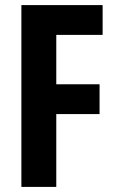

<svg xmlns="http://www.w3.org/2000/svg" viewBox="-20 -734 454 754"><path d="M201 0H64V-714H383V-597H201V-403H371V-286H201Z"/></svg>

Font: Noto Sans Armenian ExtraCondensed
Style: Bold
Weight: 700
Width: 2
Designer: Monotype Design Team
Foundry: Monotype Imaging Inc.
Version: Version 2.008; ttfautohint (v1.8.4.7-5d5b)